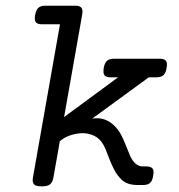

<svg xmlns="http://www.w3.org/2000/svg" viewBox="-20 -661 640 686"><path d="M550.3 -451.2Q566.9 -451.2 572.8 -443.8Q578.6 -436.5 575.2 -418Q572.3 -399.4 563.7 -392.1Q555.2 -384.8 538.6 -384.8H511.7L309.6 -237.3Q358.4 -245.1 393.1 -207Q406.2 -192.9 414.8 -175.3Q423.3 -157.7 430.2 -140.4Q437 -123 443.6 -107.4Q450.2 -91.8 459 -81.5Q464.8 -74.7 472.7 -70.6Q480.5 -66.4 490.7 -66.4H502.4Q519 -66.4 524.9 -59.1Q530.8 -51.8 527.3 -33.2Q524.4 -14.6 516.1 -7.3Q507.8 0 491.2 0H470.2Q453.6 0 439 -4.6Q424.3 -9.3 414.1 -19.5Q397.9 -35.6 388.2 -54.4Q378.4 -73.2 371.1 -92.3Q363.8 -111.3 356.7 -128.7Q349.6 -146 338.9 -158.7Q327.1 -171.9 310.5 -178.5Q293.9 -185.1 275.4 -185.1Q257.8 -185.1 237.5 -179.4Q217.3 -173.8 202.6 -163.1L193.8 -156.7L170.9 -26.9Q168 -9.8 158.7 -2.4Q149.4 4.9 128.9 4.9Q108.4 4.9 101.6 -2.4Q94.7 -9.8 97.7 -26.9L194.3 -574.2H130.4Q113.8 -574.2 107.9 -581.5Q102.1 -588.9 105.5 -607.4Q108.9 -626 117.2 -633.3Q125.5 -640.6 142.1 -640.6H248.5Q265.1 -640.6 271 -633.3Q276.9 -626 273.4 -607.4L209 -242.7L401.9 -384.8H375.5Q358.9 -384.8 353.3 -392.1Q347.7 -399.4 350.6 -418Q354 -436.5 362.3 -443.8Q370.6 -451.2 387.2 -451.2Z"/></svg>

Font: Courier Prime
Style: Italic
Weight: 400
Monospace: yes
Designer: Alan Dague-Greene
Foundry: Quote-Unquote Apps
Version: Version 1.202